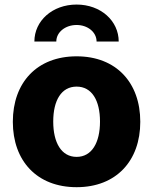

<svg xmlns="http://www.w3.org/2000/svg" viewBox="-20 -795 659 826"><path d="M309.6 10.3C480 10.3 583.5 -103 583.5 -271C583.5 -439.5 480 -552.7 309.6 -552.7C138.7 -552.7 35.2 -439.5 35.2 -271C35.2 -103 138.7 10.3 309.6 10.3ZM309.6 -120.1C244.1 -120.1 209 -181.2 209 -272C209 -363.3 244.1 -422.4 309.6 -422.4C375 -422.4 410.2 -363.3 410.2 -272C410.2 -181.2 375 -120.1 309.6 -120.1ZM309.6 -775.4C205.6 -775.4 127.9 -705.6 127.9 -616.2H222.2C222.2 -656.7 261.2 -687.5 309.6 -687.5C357.4 -687.5 395.5 -656.7 395.5 -616.2H490.7C490.7 -705.6 413.1 -775.4 309.6 -775.4Z"/></svg>

Font: Inter ExtraBold
Style: Regular
Weight: 800
Designer: Rasmus Andersson
Foundry: rsms
Version: Version 4.001;git-9221beed3